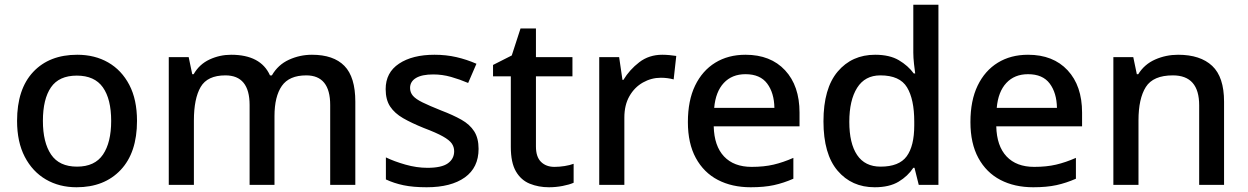

<svg xmlns="http://www.w3.org/2000/svg" viewBox="-20 -780 5264 810"><path d="M558 -270Q558 -136 489 -63Q420 10 303 10Q230 10 173.5 -23Q117 -56 84.5 -118.5Q52 -181 52 -270Q52 -404 120 -476.5Q188 -549 306 -549Q380 -549 436.5 -516.5Q493 -484 525.5 -422Q558 -360 558 -270ZM161 -270Q161 -179 195.5 -128Q230 -77 305 -77Q380 -77 414.5 -128Q449 -179 449 -270Q449 -362 414 -411.5Q379 -461 304 -461Q229 -461 195 -411.5Q161 -362 161 -270Z M1296 -549Q1387 -549 1433 -502Q1479 -455 1479 -351V0H1373V-337Q1373 -462 1272 -462Q1200 -462 1169 -417.5Q1138 -373 1138 -290V0H1033V-337Q1033 -462 931 -462Q855 -462 826.5 -413Q798 -364 798 -272V0H692V-539H776L791 -467H797Q821 -509 864 -529Q907 -549 955 -549Q1080 -549 1119 -462H1127Q1153 -507 1199 -528Q1245 -549 1296 -549Z M1999 -152Q1999 -73 1941 -31.5Q1883 10 1780 10Q1723 10 1682.5 1.5Q1642 -7 1608 -23V-116Q1643 -99 1690.5 -85.5Q1738 -72 1783 -72Q1843 -72 1869.5 -91Q1896 -110 1896 -142Q1896 -160 1886 -174.5Q1876 -189 1848.5 -204.5Q1821 -220 1768 -240Q1716 -261 1680.5 -281.5Q1645 -302 1626 -330.5Q1607 -359 1607 -404Q1607 -474 1663.5 -511.5Q1720 -549 1813 -549Q1862 -549 1905.5 -539Q1949 -529 1990 -511L1955 -430Q1920 -445 1883 -455.5Q1846 -466 1808 -466Q1760 -466 1735 -451Q1710 -436 1710 -409Q1710 -390 1722 -376Q1734 -362 1762.5 -348Q1791 -334 1841 -314Q1891 -295 1926.5 -275Q1962 -255 1980.5 -226Q1999 -197 1999 -152Z M2319 -76Q2340 -76 2362 -79.5Q2384 -83 2400 -89V-9Q2382 -1 2353.5 4.5Q2325 10 2296 10Q2252 10 2215 -5Q2178 -20 2156.5 -57Q2135 -94 2135 -160V-458H2060V-506L2139 -546L2176 -660H2241V-539H2395V-458H2241V-162Q2241 -118 2262.5 -97Q2284 -76 2319 -76Z M2774 -549Q2788 -549 2804.5 -547.5Q2821 -546 2833 -544L2822 -445Q2796 -452 2768 -452Q2728 -452 2692.5 -432Q2657 -412 2635.5 -374.5Q2614 -337 2614 -284V0H2508V-539H2592L2606 -443H2610Q2636 -486 2677 -517.5Q2718 -549 2774 -549Z M3125 -549Q3231 -549 3292 -483.5Q3353 -418 3353 -305V-247H2991Q2993 -164 3034.5 -120Q3076 -76 3151 -76Q3203 -76 3243.5 -85.5Q3284 -95 3327 -114V-26Q3286 -8 3245 1Q3204 10 3147 10Q3068 10 3008.5 -21Q2949 -52 2915.5 -113.5Q2882 -175 2882 -265Q2882 -356 2912.5 -419Q2943 -482 2997.5 -515.5Q3052 -549 3125 -549ZM3125 -467Q3068 -467 3033.5 -430Q2999 -393 2993 -325H3247Q3246 -388 3216.5 -427.5Q3187 -467 3125 -467Z M3670 10Q3573 10 3513.5 -60Q3454 -130 3454 -268Q3454 -407 3514 -478Q3574 -549 3672 -549Q3733 -549 3772 -526Q3811 -503 3835 -470H3841Q3839 -483 3836 -510Q3833 -537 3833 -558V-760H3939V0H3856L3838 -72H3833Q3810 -37 3771 -13.5Q3732 10 3670 10ZM3695 -77Q3773 -77 3805 -120.5Q3837 -164 3837 -251V-267Q3837 -361 3806.5 -411.5Q3776 -462 3694 -462Q3629 -462 3596 -409.5Q3563 -357 3563 -266Q3563 -175 3596 -126Q3629 -77 3695 -77Z M4317 -549Q4423 -549 4484 -483.5Q4545 -418 4545 -305V-247H4183Q4185 -164 4226.5 -120Q4268 -76 4343 -76Q4395 -76 4435.5 -85.5Q4476 -95 4519 -114V-26Q4478 -8 4437 1Q4396 10 4339 10Q4260 10 4200.5 -21Q4141 -52 4107.5 -113.5Q4074 -175 4074 -265Q4074 -356 4104.5 -419Q4135 -482 4189.5 -515.5Q4244 -549 4317 -549ZM4317 -467Q4260 -467 4225.5 -430Q4191 -393 4185 -325H4439Q4438 -388 4408.5 -427.5Q4379 -467 4317 -467Z M4950 -549Q5044 -549 5094 -502Q5144 -455 5144 -351V0H5039V-336Q5039 -462 4928 -462Q4845 -462 4814 -413Q4783 -364 4783 -272V0H4677V-539H4761L4776 -467H4782Q4808 -509 4853.5 -529Q4899 -549 4950 -549Z"/></svg>

Font: Noto Sans Gurmukhi Medium
Style: Regular
Weight: 500
Designer: Jelle Bosma - Monotype Design Team
Foundry: Monotype Imaging Inc.
Version: Version 2.004; ttfautohint (v1.8.4.7-5d5b)